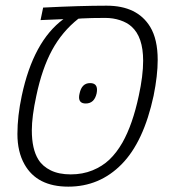

<svg xmlns="http://www.w3.org/2000/svg" viewBox="-20 -660 629 689"><path d="M362.8 -639.6Q472.7 -639.6 519 -563.5Q545.9 -519 545.9 -444.8Q545.9 -389.2 531.2 -316.4Q495.6 -150.9 416.5 -70.6Q337.4 9.8 225.1 9.8Q112.8 9.8 67.9 -70.3Q42.5 -115.2 42.5 -179.2Q42.5 -243.2 58.1 -316.4Q99.6 -511.7 207.5 -591.3Q199.7 -590.8 170.2 -589.8Q140.6 -588.9 125.5 -587.9L134.8 -632.8Q269 -639.6 362.8 -639.6ZM357.9 -595.7Q306.2 -595.7 272.5 -593.8L261.2 -592.8Q203.1 -546.9 167 -480.5Q130.9 -414.1 110.4 -316.4Q94.2 -241.7 94.2 -192.4Q94.2 -125 117.7 -87.4Q132.8 -63 162.1 -48.6Q191.4 -34.2 233.9 -34.2Q276.4 -34.2 311.8 -48.6Q347.2 -63 372.8 -87.4Q398.4 -111.8 419.4 -148.4Q456.1 -213.4 478 -316.4Q493.7 -388.2 493.7 -441.9Q493.7 -527.8 451.7 -564.9Q436 -579.1 411.1 -587.4Q386.2 -595.7 357.9 -595.7ZM303.2 -361.8Q328.1 -361.8 328.1 -337.9Q328.1 -332 326.7 -324.7Q318.4 -288.6 287.6 -288.6Q263.7 -288.6 263.7 -311Q263.7 -316.9 265.6 -324.7Q273.4 -361.8 303.2 -361.8Z"/></svg>

Font: Open Sans Hebrew Light
Style: Italic
Weight: 300
Italic angle: -12°
Foundry: Ascender Corporation, Yanek Iontef
Version: Version 2.001;PS 002.001;hotconv 1.0.70;makeotf.lib2.5.58329